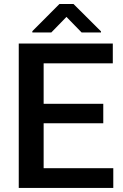

<svg xmlns="http://www.w3.org/2000/svg" viewBox="-20 -925 605 945"><path d="M537.6 -97.2V0H72.3V-710.9H535.2V-613.3H194.8V-414.1H488.3V-318.4H194.8V-97.2ZM341.8 -905.3 477.1 -770.5V-765.1H381.8L307.1 -841.8L232.4 -765.1H139.2V-771.5L272.5 -905.3Z"/></svg>

Font: Vazirmatn RD UI Medium
Style: Regular
Weight: 500
Designer: Saber Rastikerdar
Foundry: Saber Rastikerdar
Version: Version 33.003